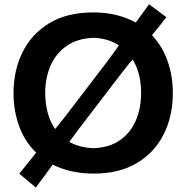

<svg xmlns="http://www.w3.org/2000/svg" viewBox="-20 -784 855 881"><path d="M144.5 76.5 68.5 13Q89 -12.5 108 -36.2Q127 -60 146 -83.5Q93 -135 67.5 -206Q42 -277 42 -356.5Q42 -460 83.2 -544Q124.5 -628 206 -677.5Q287.5 -727 407 -727Q465 -727 514 -715Q563 -703 603 -680.5Q633 -722.5 664 -764.5L743.5 -705Q726.5 -683.5 710.2 -663Q694 -642.5 677.5 -622.5Q725 -572 749 -503.8Q773 -435.5 773 -357Q773 -251 731 -167.5Q689 -84 608 -35.8Q527 12.5 411 12.5Q355 12.5 307.8 1.8Q260.5 -9 222 -29Q202.5 -2 183.2 24.2Q164 50.5 144.5 76.5ZM187.5 -357Q187.5 -309.5 198.8 -267.2Q210 -225 233 -192Q253 -216.5 273 -241.5L469.5 -498.5Q484.5 -518.5 498.5 -538Q512.5 -557.5 526 -576Q476.5 -608 408.5 -610.5Q334.5 -607.5 285.2 -573Q236 -538.5 211.8 -482.2Q187.5 -426 187.5 -357ZM408.5 -104Q484 -107 532.5 -142Q581 -177 604.2 -233.2Q627.5 -289.5 627.5 -357Q627.5 -448.5 588.5 -511.5Q576 -496.5 563.2 -480.5Q550.5 -464.5 537.5 -448L338.5 -188Q328.5 -174 318.2 -160.2Q308 -146.5 298 -133Q345.5 -106.5 408.5 -104Z"/></svg>

Font: Commissioner Loud SemiBold
Style: Regular
Weight: 600
Designer: Kostas Bartsokas
Foundry: Kostas Bartsokas
Version: Version 1.000; ttfautohint (v1.8.3)